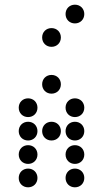

<svg xmlns="http://www.w3.org/2000/svg" viewBox="-20 -810 440 820"><path d="M300 -710C323 -710 340 -727 340 -750C340 -773 323 -790 300 -790C277 -790 260 -773 260 -750C260 -727 277 -710 300 -710ZM200 -610C223 -610 240 -627 240 -650C240 -673 223 -690 200 -690C177 -690 160 -673 160 -650C160 -627 177 -610 200 -610ZM200 -410C223 -410 240 -427 240 -450C240 -473 223 -490 200 -490C177 -490 160 -473 160 -450C160 -427 177 -410 200 -410ZM100 -310C123 -310 140 -327 140 -350C140 -373 123 -390 100 -390C77 -390 60 -373 60 -350C60 -327 77 -310 100 -310ZM300 -310C323 -310 340 -327 340 -350C340 -373 323 -390 300 -390C277 -390 260 -373 260 -350C260 -327 277 -310 300 -310ZM100 -210C123 -210 140 -227 140 -250C140 -273 123 -290 100 -290C77 -290 60 -273 60 -250C60 -227 77 -210 100 -210ZM200 -210C223 -210 240 -227 240 -250C240 -273 223 -290 200 -290C177 -290 160 -273 160 -250C160 -227 177 -210 200 -210ZM300 -210C323 -210 340 -227 340 -250C340 -273 323 -290 300 -290C277 -290 260 -273 260 -250C260 -227 277 -210 300 -210ZM100 -110C123 -110 140 -127 140 -150C140 -173 123 -190 100 -190C77 -190 60 -173 60 -150C60 -127 77 -110 100 -110ZM300 -110C323 -110 340 -127 340 -150C340 -173 323 -190 300 -190C277 -190 260 -173 260 -150C260 -127 277 -110 300 -110ZM100 -10C123 -10 140 -27 140 -50C140 -73 123 -90 100 -90C77 -90 60 -73 60 -50C60 -27 77 -10 100 -10ZM300 -10C323 -10 340 -27 340 -50C340 -73 323 -90 300 -90C277 -90 260 -73 260 -50C260 -27 277 -10 300 -10Z"/></svg>

Font: TINY 5x3 80
Style: Regular
Weight: 200
Designer: Jack Halten Fahnestock
Foundry: Velvetyne Type Foundry
Version: Version 1.002;hotconv 1.0.109;makeotfexe 2.5.65596